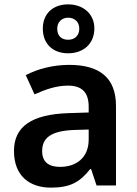

<svg xmlns="http://www.w3.org/2000/svg" viewBox="-20 -849 628 879"><path d="M292 -605C360 -605 412 -647 412 -719C412 -787 359 -829 292 -829C223 -829 176 -787 176 -718C176 -647 223 -605 292 -605ZM292 -667C260 -667 242 -686 242 -718C242 -749 264 -768 292 -768C321 -768 343 -749 343 -718C343 -686 322 -667 292 -667ZM297 -552C222 -552 151 -533 98 -505L138 -417C187 -439 237 -457 291 -457C351 -457 386 -430 386 -361V-334L292 -331C125 -325 44 -270 44 -158C44 -43 116 10 213 10C303 10 346 -16 393 -75H397L422 0H511V-364C511 -492 437 -552 297 -552ZM320 -254 386 -256V-210C386 -127 329 -85 255 -85C206 -85 173 -105 173 -157C173 -215 209 -250 320 -254Z"/></svg>

Font: Noto Sans Vithkuqi SemiBold
Style: Regular
Weight: 600
Version: Version 1.001